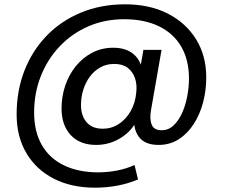

<svg xmlns="http://www.w3.org/2000/svg" viewBox="-20 -665 1041 889"><path d="M420 204Q311 204 229.5 162.5Q148 121 102.5 44.5Q57 -32 57 -135Q57 -245 93 -337.5Q129 -430 195.5 -499Q262 -568 354.5 -606.5Q447 -645 559 -645Q673 -645 757 -602Q841 -559 888 -483Q935 -407 935 -306Q935 -247 920.5 -191.5Q906 -136 877.5 -91.5Q849 -47 808 -20.5Q767 6 714 6Q650 6 622.5 -32Q595 -70 602 -131L605 -164L623 -127Q598 -65 544 -29.5Q490 6 425 6Q350 6 307.5 -39.5Q265 -85 265 -163Q265 -218 282 -268.5Q299 -319 331 -358.5Q363 -398 407 -421Q451 -444 504 -444Q565 -444 600.5 -412.5Q636 -381 642 -321L622 -308L644 -434H728L679 -154Q672 -113 682.5 -87.5Q693 -62 728 -62Q760 -62 783.5 -84Q807 -106 823 -141.5Q839 -177 847 -219.5Q855 -262 855 -301Q855 -387 819.5 -448.5Q784 -510 716.5 -543Q649 -576 555 -576Q465 -576 389 -543Q313 -510 256.5 -450.5Q200 -391 169 -312.5Q138 -234 138 -144Q138 -55 174 7Q210 69 277 101Q344 133 435 133Q479 133 522.5 124.5Q566 116 603 99L619 166Q574 185 523.5 194.5Q473 204 420 204ZM456 -69Q496 -69 529.5 -90.5Q563 -112 585 -150.5Q607 -189 611 -238Q615 -275 604.5 -304.5Q594 -334 570.5 -351.5Q547 -369 509 -369Q473 -369 444.5 -353Q416 -337 396 -310Q376 -283 365.5 -249Q355 -215 355 -179Q355 -130 380.5 -99.5Q406 -69 456 -69Z"/></svg>

Font: DM Sans 36pt Medium
Style: Italic
Weight: 500
Italic angle: -10°
Designer: Colophon Foundry, Jonny Pinhorn
Foundry: Colophon Foundry
Version: Version 4.004;gftools[0.9.30]